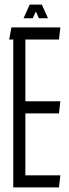

<svg xmlns="http://www.w3.org/2000/svg" viewBox="-20 -820 304 840"><path d="M110 -800H163L190 -740H150L137 -770L123 -740H83ZM244 -53 238 0H38V-647H20L30 -700H244L238 -647H91V-377H244L238 -324H91V-53Z"/></svg>

Font: Karantina Light
Style: Regular
Weight: 300
Designer: Rony Koch
Foundry: Rony Koch
Version: Version 1.000; ttfautohint (v1.8.3)